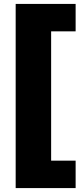

<svg xmlns="http://www.w3.org/2000/svg" viewBox="-20 -760 406 980"><path d="M366 200H60V-740H366V-600H241V60H366Z"/></svg>

Font: Livvic Black
Style: Regular
Weight: 900
Designer: Jacques Le Bailly, Baron von Fonthausen
Version: Version 1.001; ttfautohint (v1.8.2)